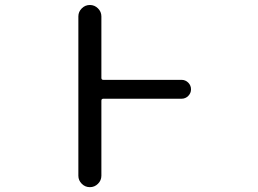

<svg xmlns="http://www.w3.org/2000/svg" viewBox="-20 -775 1040 774"><path d="M711.9 -453.1Q727.5 -453.1 738.8 -441.9Q750 -430.7 750 -415Q750 -399.4 738.8 -388.2Q727.5 -377 711.9 -377H396.5Q388.7 -377 388.7 -369.1V-66.4Q388.7 -47.9 375 -34.2Q361.3 -20.5 342.3 -20.5Q323.2 -20.5 309.6 -34.2Q295.9 -47.9 295.9 -66.4V-709Q295.9 -727.5 309.6 -741.2Q323.2 -754.9 342.3 -754.9Q361.3 -754.9 375 -741.2Q388.7 -727.5 388.7 -709V-460.9Q388.7 -453.1 396.5 -453.1Z"/></svg>

Font: Rounded Mgen+ 2m regular
Style: Regular
Weight: 400
Designer: [Source Han Sans]
Ryoko NISHIZUKA  (kana & ideographs); Paul D. Hunt (Latin, Greek & Cyrillic); Wenlong ZHANG  (bopomofo
Version: Version 1.059.20150602